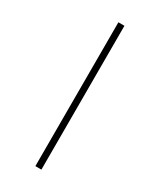

<svg xmlns="http://www.w3.org/2000/svg" viewBox="-246 -838 963 1156"><g transform="rotate(30 235.5 -260.0)"><path d="M214 240H256V-760H214Z"/></g></svg>

Font: Noto Serif Georgian Condensed Light
Style: Regular
Weight: 300
Width: 3
Designer: Monotype Design Team, Akaki Razmadze
Foundry: Google LLC
Version: Version 2.003